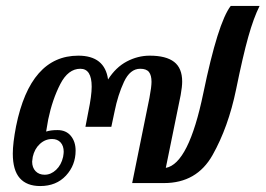

<svg xmlns="http://www.w3.org/2000/svg" viewBox="-20 -615 892 645"><path d="M23 -99Q23 -134 34 -191Q82 -428 243 -428Q332 -428 343 -348Q369 -389 406 -408.5Q443 -428 483 -428Q538 -428 565 -407Q592 -386 592 -341Q592 -324 587 -296L537 -51Q614 -65 663 -302Q712 -539 755 -595H852Q832 -555 814 -491Q796 -427 773 -314Q747 -188 694 -94Q641 0 531 0H424L482 -286Q489 -323 489 -340Q489 -362 480.5 -373Q472 -384 451 -384Q417 -384 396.5 -340Q376 -296 365 -241L354 -189H267L277 -241Q288 -294 288 -324Q288 -384 250 -384Q209 -384 182.5 -332.5Q156 -281 142 -214Q136 -181 135 -173Q150 -178 173 -178Q202 -178 218 -158.5Q234 -139 234 -109Q234 -60 201.5 -25Q169 10 115 10Q70 10 46.5 -16.5Q23 -43 23 -99ZM192 -88Q194 -100 194 -105Q194 -125 183.5 -136.5Q173 -148 155 -148Q132 -148 114 -131.5Q96 -115 90 -88Q88 -76 88 -72Q88 -52 99.5 -40Q111 -28 130 -28Q151 -28 168.5 -44.5Q186 -61 192 -88Z"/></svg>

Font: Taviraj Medium
Style: Italic
Weight: 500
Italic angle: -12°
Designer: Katatrad Team
Foundry: CadsonDemak
Version: Version 1.001